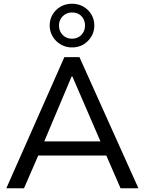

<svg xmlns="http://www.w3.org/2000/svg" viewBox="-20 -1012 778 1032"><path d="M14 0 326 -705H407L724 0H628L541 -200L581 -176H152L196 -200L109 0ZM365 -601 209 -231 185 -252H548L529 -231L369 -601ZM367 -757Q334 -757 306.5 -773Q279 -789 263 -816Q247 -843 247 -875Q247 -908 263 -934.5Q279 -961 306 -976.5Q333 -992 367 -992Q401 -992 428 -976.5Q455 -961 471 -934.5Q487 -908 487 -875Q487 -842 471 -815.5Q455 -789 428.5 -773Q402 -757 367 -757ZM367 -804Q398 -804 417.5 -824.5Q437 -845 437 -875Q437 -905 418 -925Q399 -945 367 -945Q337 -945 317 -924.5Q297 -904 297 -875Q297 -845 316.5 -824.5Q336 -804 367 -804Z"/></svg>

Font: Mulish Medium
Style: Regular
Weight: 500
Designer: Vernon Adams
Foundry: Vernon Adams
Version: Version 3.603; ttfautohint (v1.8.3)